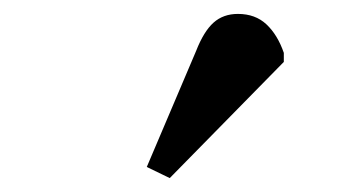

<svg xmlns="http://www.w3.org/2000/svg" viewBox="-20 -832 516 276"><path d="M224 -576 191 -592 262 -759Q273 -787 287 -799.5Q301 -812 322 -812Q347 -812 363 -797Q379 -782 388 -756V-743Z"/></svg>

Font: Literata 36pt
Style: Bold Italic
Weight: 700
Italic angle: -2°
Designer: Latin by Veronika Burian and Jose Scaglione. Greek by Irene Vlachou. Cyrillic by Vera Evstafieva
Foundry: TypeTogether
Version: Version 3.002